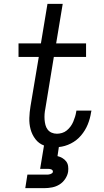

<svg xmlns="http://www.w3.org/2000/svg" viewBox="-20 -755 540 995"><path d="M111 220 122 150H222Q227 150 231.5 149.5Q236 149 240.5 147.5Q245 146 249.5 143Q254 140 254 135Q254 135 254 135Q254 135 254 135Q255 131 252 127.5Q249 124 245 122.5Q241 121 236.5 120.5Q232 120 227 120H188L208 -1Q181 -11 163.5 -34Q146 -57 138.5 -85Q131 -113 132 -143.5Q133 -174 138 -204L181 -460H76V-530H192L226 -735H305L271 -530H426V-460H259L215 -192Q212 -178 211 -163.5Q210 -149 211 -135Q212 -121 215.5 -107.5Q219 -94 227 -83.5Q235 -73 247.5 -67.5Q260 -62 275 -62Q288 -62 301.5 -66Q315 -70 326 -79Q337 -88 345.5 -99.5Q354 -111 359.5 -124Q365 -137 369 -150Q373 -163 375 -176Q375 -177 375.5 -178.5Q376 -180 376 -182H454Q453 -180 453 -177.5Q453 -175 452 -173Q447 -140 434.5 -109.5Q422 -79 400 -53Q378 -27 347.5 -11.5Q317 4 285 7L278 54Q291 57 303 64Q315 71 323 81.5Q331 92 333 106Q335 120 333 135Q330 154 318 172Q306 190 288.5 201Q271 212 250.5 216Q230 220 211 220Z"/></svg>

Font: Iosevka Curly Oblique
Style: Regular
Weight: 400
Italic angle: -9°
Monospace: yes
Designer: Belleve Invis
Foundry: Belleve Invis
Version: Version 11.1.0; ttfautohint (v1.8.3)